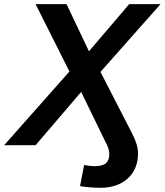

<svg xmlns="http://www.w3.org/2000/svg" viewBox="-66 -708 803 936"><path d="M107.4 -688H258.3L367.7 -458L564 -688H716.8L423.8 -357.4L578.6 -56.2Q606.9 -1.5 606.9 39.1Q606.9 116.2 556.9 161.9Q506.8 207.5 422.9 207.5Q396 207.5 366.5 204.8Q336.9 202.1 324.2 199.2L344.2 96.2Q371.1 102.1 394 102.1Q433.6 102.1 450.2 87.9Q466.8 73.7 466.8 42.5Q466.8 22.9 456.1 0L329.6 -259.8L107.4 0H-45.9L272.5 -359.4Z"/></svg>

Font: Liberation Sans
Style: Bold Italic
Weight: 700
Italic angle: -12°
Designer: Steve Matteson
Foundry: Ascender Corporation
Version: Version 2.1.5